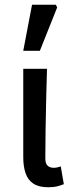

<svg xmlns="http://www.w3.org/2000/svg" viewBox="-20 -779 312 809"><path d="M183 10Q144 10 121 -5Q98 -20 88 -48.5Q78 -77 78 -117V-489H178Q176 -425 174.5 -358Q173 -291 172 -228Q171 -165 171 -111Q171 -90 180.5 -81Q190 -72 206 -72Q213 -72 220.5 -73.5Q228 -75 236 -78L249 -3Q237 2 221.5 6Q206 10 183 10ZM78 -565 115 -759H215L221 -748L148 -565Z"/></svg>

Font: Source Sans 3 Medium
Style: Regular
Weight: 500
Designer: Paul D. Hunt
Foundry: Adobe
Version: Version 3.052;hotconv 1.1.0;makeotfexe 2.6.0